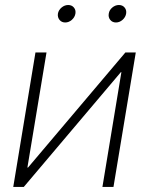

<svg xmlns="http://www.w3.org/2000/svg" viewBox="-20 -736 586 756"><path d="M426.8 0H383.3L458 -452.1H456.1L73.7 0H32.2L119.6 -529.3H163.1L87.9 -76.2H90.3L473.6 -529.3H514.6ZM436.5 -647.5Q422.4 -647.5 414.1 -657.7Q405.8 -668 408.2 -682.1Q410.2 -696.3 422.1 -706.3Q434.1 -716.3 448.2 -716.3Q462.4 -716.3 470.7 -706.3Q479 -696.3 476.6 -682.1Q474.1 -668 462.4 -657.7Q450.7 -647.5 436.5 -647.5ZM236.8 -647.5Q222.7 -647.5 214.4 -657.7Q206.1 -668 208 -682.1Q210.4 -696.3 222.4 -706.3Q234.4 -716.3 248.5 -716.3Q262.7 -716.3 271 -706.3Q279.3 -696.3 276.9 -682.1Q274.4 -668 262.7 -657.7Q251 -647.5 236.8 -647.5Z"/></svg>

Font: Inter 24pt ExtraLight
Style: Italic
Weight: 250
Italic angle: -9.3988°
Version: Version 4.001;git-66647c0bb